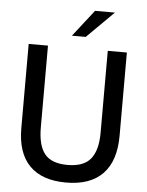

<svg xmlns="http://www.w3.org/2000/svg" viewBox="-60 -950 776 1011"><g transform="rotate(5 328.0 -444.0)"><path d="M68 -252V-697H170V-264Q170 -170 206 -125Q242 -80 327 -80Q412 -80 449 -125.5Q486 -171 486 -264V-697H587V-257Q587 -124 521 -55.5Q455 13 327 13Q200 13 134 -54Q68 -121 68 -252ZM401 -901H506L364 -760H291Z"/></g></svg>

Font: Hanken Grotesk Medium
Style: Regular
Weight: 500
Designer: Alfredo Marco Pradil
Foundry: Hanken Design Co.
Version: Version 3.014